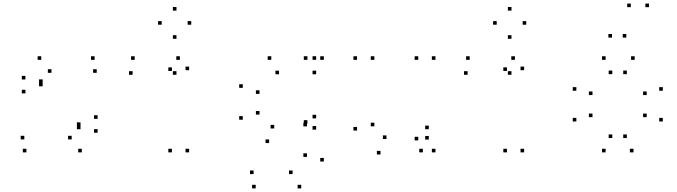

<svg xmlns="http://www.w3.org/2000/svg" viewBox="-20 -836 3760 1066"><path d="M434.2 10V-10H414.2V10ZM522 -99V-119H502V-99ZM522 -176.2V-196.2H502V-176.2ZM216.8 -356.8V-376.8H196.8V-356.8ZM216.8 -375.2V-395.2H196.8V-375.2ZM265.8 -431.7V-451.7H245.8V-431.7ZM517 -431.7V-451.7H497V-431.7ZM505.3 -503.7V-523.7H485.3V-503.7ZM209 -503.7V-523.7H189V-503.7ZM121.2 -394.7V-414.7H101.2V-394.7ZM121.2 -317.5V-337.5H101.2V-317.5ZM427 -136.8V-156.8H407V-136.8ZM427 -118.5V-138.5H407V-118.5ZM378 -62V-82H358V-62ZM115 -62V-82H95V-62ZM126.7 10V-10H106.7V10Z M1030 10V-10H1010V10ZM1030 -446.2V-466.2H1010V-446.2ZM978.8 -503.7V-523.7H958.8V-503.7ZM727.8 -503.7V-523.7H707.8V-503.7ZM716.2 -420.8V-440.8H696.2V-420.8ZM959.7 -420.8V-440.8H939.7V-420.8ZM934.5 -442V-462H914.5V-442ZM934.5 10V-10H914.5V10ZM1041.8 -698.8V-718.8H1021.8V-698.8ZM959.8 -777V-797H939.8V-777ZM877.7 -698.8V-718.8H857.7V-698.8ZM959.8 -620.5V-640.5H939.8V-620.5Z M1652.5 210V190H1632.5V210ZM1778 60.8V40.8H1758V60.8ZM1778 -503.7V-523.7H1758V-503.7ZM1686.8 -503.7V-523.7H1666.8V-503.7ZM1686.8 -148.8V-168.8H1666.8V-148.8ZM1684.3 -134.3V-154.3H1664.3V-134.3ZM1684.3 35.2V15.2H1664.3V35.2ZM1604.5 130.5V110.5H1584.5V130.5ZM1388 130.5V110.5H1368V130.5ZM1399.7 210V190H1379.7V210ZM1735.3 -116.2V-136.2H1715.3V-116.2ZM1735.3 -178.7V-198.7H1715.3V-178.7ZM1502.5 -122.7V-142.7H1482.5V-122.7ZM1420.8 -199.8V-219.8H1400.8V-199.8ZM1420.8 -314.7V-334.7H1400.8V-314.7ZM1529.2 -423.7V-443.7H1509.2V-423.7ZM1735.3 -423.7V-443.7H1715.3V-423.7ZM1735.3 -503.8V-523.8H1715.3V-503.8ZM1486.2 -503.8V-523.8H1466.2V-503.8ZM1328 -348.3V-368.3H1308V-348.3ZM1328 -171.3V-191.3H1308V-171.3ZM1474.2 -41.8V-61.8H1454.2V-41.8Z M1962.3 -503.7V-523.7H1942.3V-503.7ZM1962.3 -111.2V-131.2H1942.3V-111.2ZM2092.5 21.7V1.7H2072.5V21.7ZM2360.7 -61V-81H2340.7V-61ZM2360.7 -118.5V-138.5H2340.7V-118.5ZM2125.8 -64.2V-84.2H2105.8V-64.2ZM2058.5 -134.7V-154.7H2038.5V-134.7ZM2058.5 -503.7V-523.7H2038.5V-503.7ZM2302.2 -503.7V-523.7H2282.2V-503.7ZM2302.2 -56.5V-76.5H2282.2V-56.5ZM2327.8 10V-10H2307.8V10ZM2397.7 10V-10H2377.7V10ZM2397.7 -503.7V-523.7H2377.7V-503.7Z M2890 10V-10H2870V10ZM2890 -446.2V-466.2H2870V-446.2ZM2838.8 -503.7V-523.7H2818.8V-503.7ZM2587.8 -503.7V-523.7H2567.8V-503.7ZM2576.2 -420.8V-440.8H2556.2V-420.8ZM2819.7 -420.8V-440.8H2799.7V-420.8ZM2794.5 -442V-462H2774.5V-442ZM2794.5 10V-10H2774.5V10ZM2901.8 -698.8V-718.8H2881.8V-698.8ZM2819.8 -777V-797H2799.8V-777ZM2737.7 -698.8V-718.8H2717.7V-698.8ZM2819.8 -620.5V-640.5H2799.8V-620.5Z M3497.2 10V-10H3477.2V10ZM3660 -161.5V-181.5H3640V-161.5ZM3660 -332.2V-352.2H3640V-332.2ZM3503.8 -503.7V-523.7H3483.8V-503.7ZM3342.5 -503.7V-523.7H3322.5V-503.7ZM3180 -332.2V-352.2H3160V-332.2ZM3180 -161.5V-181.5H3160V-161.5ZM3342.5 10V-10H3322.5V10ZM3269.5 -185.5V-205.5H3249.5V-185.5ZM3269.5 -308.2V-328.2H3249.5V-308.2ZM3379.5 -424.2V-444.2H3359.5V-424.2ZM3460.2 -424.2V-444.2H3440.2V-424.2ZM3570.5 -308.2V-328.2H3550.5V-308.2ZM3570.5 -185.5V-205.5H3550.5V-185.5ZM3460.2 -69.5V-89.5H3440.2V-69.5ZM3379.5 -69.5V-89.5H3359.5V-69.5ZM3377.8 -627.2V-647.2H3357.8V-627.2ZM3482.3 -796.2V-816.2H3462.3V-796.2ZM3583.2 -796.2V-816.2H3563.2V-796.2ZM3457.3 -627.2V-647.2H3437.3V-627.2Z"/></svg>

Font: Monaspace Krypton Dots Var
Style: Regular
Weight: 400
Designer: Riley Cran and the Lettermatic Team
Version: Version 1.100 (Monaspace Krypton Dots)